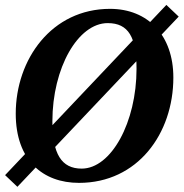

<svg xmlns="http://www.w3.org/2000/svg" viewBox="-37 -711 733 766"><path d="M675.9 -644.8 626.7 -691.4 -16.7 -12.3 32.4 34.3 675.9 -644.8ZM278.3 18.6C511.8 18.6 654.6 -177.6 654.6 -401.8C654.6 -570.3 553 -675.7 402 -675.7C169.2 -675.7 25.8 -474.5 25.8 -257.6C25.8 -72.1 133.4 18.6 278.3 18.6ZM288.8 -38.3C208.3 -38.3 172 -96.7 172 -226.8C172 -440.5 274.4 -618.8 392.7 -618.8C475.9 -618.8 507.7 -562 507.7 -436.5C507.7 -223.1 406.8 -38.3 288.8 -38.3Z"/></svg>

Font: Source Serif 4 Variable
Style: Italic
Weight: 400
Italic angle: -12°
Designer: Frank Grießhammer
Foundry: Adobe Systems Incorporated
Version: Version 4.004;hotconv 1.0.116;makeotfexe 2.5.65601